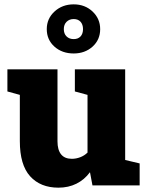

<svg xmlns="http://www.w3.org/2000/svg" viewBox="-20 -844 671 874"><path d="M246.1 10.3Q164.1 10.3 117.2 -41.5Q70.3 -93.3 70.3 -201.7V-412.1L13.7 -427.7V-528.3H70.3H241.7V-200.7Q241.7 -161.6 258.1 -141.4Q274.4 -121.1 307.1 -121.1Q326.2 -121.1 345 -128.2Q363.8 -135.3 378.4 -149.4V-412.1L320.8 -427.7V-528.3H378.4H549.8V-115.7L615.7 -100.1V0H400.9L389.6 -60.1Q364.3 -25.9 327.9 -7.8Q291.5 10.3 246.1 10.3ZM315.4 -600.6Q262.7 -600.6 227.8 -631.8Q192.9 -663.1 192.9 -711.4Q192.9 -759.3 228.3 -791.7Q263.7 -824.2 315.4 -824.2Q366.7 -824.2 401.4 -791.5Q436 -758.8 436 -711.4Q436 -663.1 401.4 -631.8Q366.7 -600.6 315.4 -600.6ZM315.4 -666Q335.4 -666 346.7 -678.2Q357.9 -690.4 357.9 -711.4Q357.9 -732.4 346.7 -744.9Q335.4 -757.3 315.4 -757.3Q295.9 -757.3 283.2 -744.9Q270.5 -732.4 270.5 -711.4Q270.5 -690.4 283 -678.2Q295.4 -666 315.4 -666Z"/></svg>

Font: Roboto Slab LO Black
Style: Regular
Weight: 900
Designer: Google
Version: Version 2.000